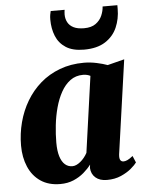

<svg xmlns="http://www.w3.org/2000/svg" viewBox="-56 -859 690 914"><g transform="rotate(-5 288.5 -402.0)"><path d="M486 -106Q484 -86.5 489 -78.5Q494 -70.5 504.5 -70.5Q512.5 -70.5 523 -75.2Q533.5 -80 549 -92.5L562.5 -60.5Q555 -49.5 535 -32.5Q515 -15.5 485.5 -2.5Q456 10.5 418 10.5Q383.5 10.5 363.5 -7Q343.5 -24.5 342 -53.5L344 -69.5Q330 -50.5 308.5 -32Q287 -13.5 258.8 -1.5Q230.5 10.5 195 10.5Q139.5 10.5 101.2 -15.5Q63 -41.5 43.8 -86.5Q24.5 -131.5 24.5 -188Q24.5 -245 38.8 -299Q53 -353 80.5 -399.2Q108 -445.5 148.2 -480.5Q188.5 -515.5 241 -535.2Q293.5 -555 357 -555Q386.5 -555 417 -548.5Q447.5 -542 469 -534L549.5 -554.5ZM382.5 -490Q376 -493.5 367 -495.8Q358 -498 347.5 -498Q312.5 -498 286.5 -478.8Q260.5 -459.5 242.5 -427Q224.5 -394.5 213.5 -354Q202.5 -313.5 197.8 -270.5Q193 -227.5 193 -187.5Q193 -148 201.2 -121.5Q209.5 -95 224.5 -82Q239.5 -69 259.5 -69Q269.5 -69 279.2 -73.5Q289 -78 298.5 -85.8Q308 -93.5 316.5 -104Q325 -114.5 331.5 -126.5ZM363.5 -617Q309.5 -617 277 -638Q244.5 -659 230 -694.5Q215.5 -730 215.5 -773.5Q215.5 -786.5 217.2 -796.5Q219 -806.5 221 -814H287.5Q287 -809.5 286.2 -804Q285.5 -798.5 285.5 -792Q285.5 -771 294.5 -754.2Q303.5 -737.5 322.5 -728Q341.5 -718.5 372.5 -718.5Q407.5 -718.5 428.2 -733.5Q449 -748.5 458.5 -770.8Q468 -793 469 -814H539.5Q539.5 -809.5 539.5 -805.5Q539.5 -801.5 539.5 -796Q539.5 -749 521.8 -708Q504 -667 465 -642Q426 -617 363.5 -617Z"/></g></svg>

Font: Merriweather 48pt Black
Style: Italic
Weight: 900
Italic angle: -7.8°
Version: Version 2.101